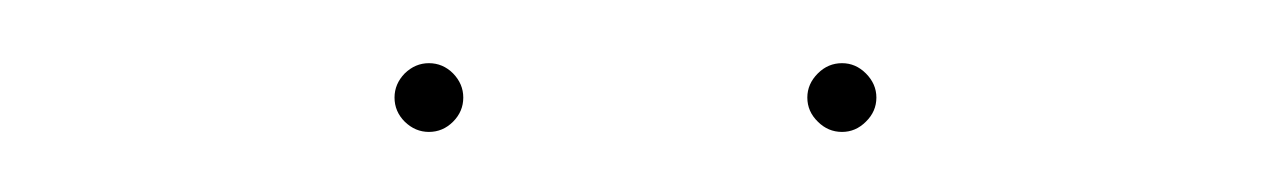

<svg xmlns="http://www.w3.org/2000/svg" viewBox="-20 -633 410 62"><path d="M240.7 -601.5Q240.7 -605.9 244.1 -609.3Q247.4 -612.6 251.9 -612.6Q256.3 -612.6 259.6 -609.3Q263 -605.9 263 -601.5Q263 -597 259.6 -593.7Q256.3 -590.4 251.9 -590.4Q247.4 -590.4 244.1 -593.7Q240.7 -597 240.7 -601.5ZM107.4 -601.5Q107.4 -605.9 110.7 -609.3Q114.1 -612.6 118.5 -612.6Q123 -612.6 126.3 -609.3Q129.6 -605.9 129.6 -601.5Q129.6 -597 126.3 -593.7Q123 -590.4 118.5 -590.4Q114.1 -590.4 110.7 -593.7Q107.4 -597 107.4 -601.5Z"/></svg>

Font: 26F Galaxy Sans Hairline
Style: Regular
Weight: 50
Designer: C₂₉H₂₅N₃O₅
Version: Version 1.100